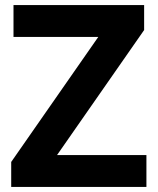

<svg xmlns="http://www.w3.org/2000/svg" viewBox="-20 -734 619 754"><path d="M555 0H24V-98L366 -589H33V-714H546V-616L204 -125H555Z"/></svg>

Font: Noto Sans Gujarati UI
Style: Bold
Weight: 700
Designer: Jelle Bosma - Monotype Design Team, Universal Thirst
Foundry: Monotype Imaging Inc.
Version: Version 2.106; ttfautohint (v1.8.4.7-5d5b)